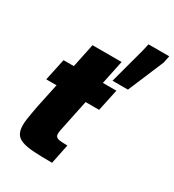

<svg xmlns="http://www.w3.org/2000/svg" viewBox="-194 -924 939 1035"><g transform="rotate(30 276.0 -406.5)"><path d="M292 0Q223 0 177 -3Q131 -6 104 -16Q77 -26 65.5 -45.5Q54 -65 54 -98Q54 -114 56.5 -132.5Q59 -151 63 -173.5Q67 -196 72 -223L104 -374H40L69 -510H133L164 -658H345L314 -510H398L369 -374H285L247 -192Q245 -183 243.5 -175.5Q242 -168 241.5 -162Q241 -156 241 -151Q241 -139 248 -132.5Q255 -126 271.5 -124Q288 -122 317 -122ZM353 -546 413 -769 423 -813H552L543 -769L449 -546Z"/></g></svg>

Font: Saira SemiCondensed Black
Style: Italic
Weight: 900
Width: 4
Italic angle: -12°
Designer: Hector Gatti with collaboration of the Omnibus-Type team
Foundry: Omnibus-Type
Version: Version 1.101